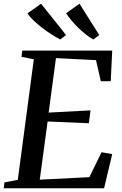

<svg xmlns="http://www.w3.org/2000/svg" viewBox="-28 -1016 660 1036"><path d="M-8 0 -4 -32 68 -45.5 154.5 -696 88 -709.5 92 -743H577.5L569.5 -578H516L490 -691.5L274 -702.5L234.5 -408.5L460.5 -420.5L451.5 -351L229 -360.5L186.5 -46.5L454 -60L520 -194.5L577.5 -184.5L533.5 0ZM507.5 -827 475.5 -803Q453.5 -815.5 432.2 -832.5Q411 -849.5 392 -868.2Q373 -887 356.8 -906.8Q340.5 -926.5 328.5 -944.5L401 -996ZM328.5 -827 297 -803Q273.5 -815 248 -831.5Q222.5 -848 198 -867Q173.5 -886 153.2 -905.5Q133 -925 120 -943.5L193.5 -996Z"/></svg>

Font: Merriweather 72pt Medium
Style: Italic
Weight: 500
Italic angle: -7.8°
Version: Version 2.101